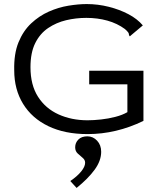

<svg xmlns="http://www.w3.org/2000/svg" viewBox="-20 -650 790 945"><path d="M411 10Q299 10 218 -29Q137 -68 93.5 -139Q50 -210 50 -304Q48 -385 71 -441.5Q94 -498 133.5 -535Q173 -572 220.5 -593Q268 -614 317 -622Q366 -630 407 -630Q462 -630 515.5 -616.5Q569 -603 612.5 -580Q656 -557 683 -525L627 -478L619 -471L615 -477Q615 -485 611 -490.5Q607 -496 595 -507Q557 -535 508.5 -548.5Q460 -562 405 -562Q354 -562 305.5 -550.5Q257 -539 217 -512Q177 -485 153.5 -438Q130 -391 130 -319Q130 -232 167 -174Q204 -116 268 -87Q332 -58 411 -58Q441 -58 477.5 -62Q514 -66 548.5 -75Q583 -84 607 -98V-235H419V-302H686V-55Q552 10 411 10ZM357 275 326 241Q360 218 379.5 194Q399 170 399 151Q399 137 387 127Q375 117 362.5 105.5Q350 94 350 75Q350 53 365.5 37Q381 21 410 21Q438 21 458 42.5Q478 64 478 97Q478 141 446 185Q414 229 357 275Z"/></svg>

Font: Inconsolata ExtraExpanded
Style: Regular
Weight: 400
Width: 8
Monospace: yes
Designer: Raph Levien, Cyreal, Brenton Simpson
Foundry: Raph Levien, Cyreal, Google
Version: Version 3.000; ttfautohint (v1.8.2.53-6de2)